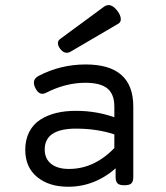

<svg xmlns="http://www.w3.org/2000/svg" viewBox="-20 -711 640 742"><path d="M128.9 -417.5Q101.1 -402.8 116.2 -371.6Q131.8 -338.9 158.2 -352.5Q233.9 -391.1 309.6 -391.1Q368.7 -391.1 395.3 -368.9Q421.9 -346.7 421.9 -299.3V-130.9L426.8 -67.9V-26.9Q426.8 -9.8 434.1 -2.4Q441.4 4.9 460.4 4.9H461.4Q480.5 4.9 487.8 -2.4Q495.1 -9.8 495.1 -26.9V-299.3Q495.1 -461.9 311.5 -461.9Q213.4 -461.9 128.9 -417.5ZM77.6 -131.8Q77.6 -64.9 123.3 -27.1Q168.9 10.7 243.7 10.7Q348.6 10.7 432.6 -65.4L427.2 -144.5Q347.2 -58.1 246.6 -58.1Q202.1 -58.1 177.5 -77.9Q152.8 -97.7 152.8 -133.3Q152.8 -213.9 273.9 -213.9Q358.4 -213.9 428.7 -189.5L429.2 -255.4Q355 -282.7 273.4 -282.7Q231.9 -282.7 197.5 -274.4Q163.1 -266.1 135.7 -248.5Q108.4 -231 93 -201.2Q77.6 -171.4 77.6 -131.8ZM211.4 -559.6Q202.6 -552.2 203.9 -541.5Q205.1 -530.8 215.3 -519Q232.4 -499.5 253.4 -511.7L436 -618.7Q443.4 -622.6 445.8 -629.6Q448.2 -636.7 445.1 -647.7Q441.9 -658.7 432.1 -670.9Q406.2 -703.1 381.3 -684.6Z"/></svg>

Font: Courier Prime Code
Style: Regular
Weight: 400
Designer: Alan Dague-Greene
Foundry: Quote-Unquote Apps
Version: Version 3.18